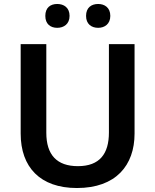

<svg xmlns="http://www.w3.org/2000/svg" viewBox="-20 -936 781 966"><path d="M208 -856C208 -815 234 -796 268 -796C301 -796 330 -815 330 -856C330 -898 301 -916 268 -916C234 -916 208 -898 208 -856ZM413 -856C413 -815 440 -796 474 -796C506 -796 535 -815 535 -856C535 -898 506 -916 474 -916C440 -916 413 -898 413 -856ZM657 -264V-714H528V-269C528 -163 482 -100 372 -100C266 -100 213 -157 213 -268V-714H84V-264C84 -95 182 10 367 10C563 10 657 -104 657 -264Z"/></svg>

Font: Noto Sans Lao SemiBold
Style: Regular
Weight: 600
Designer: Monotype Design Team
Foundry: Monotype Imaging Inc.
Version: Version 2.003